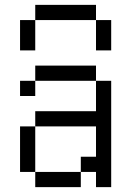

<svg xmlns="http://www.w3.org/2000/svg" viewBox="-20 -770 540 790"><path d="M125 -62.5V0H312.5V-62.5ZM125 -62.5V-250H62.5V-62.5ZM375 -62.5V0H437.5V-437.5H375Q375 -437.5 375 -312.5H125V-250H375Q375 -250 375 -125H312.5V-62.5ZM125 -437.5H62.5V-375H125ZM125 -437.5H375V-500H125ZM62.5 -687.5Q62.5 -687.5 62.5 -562.5H125Q125 -562.5 125 -687.5ZM375 -687.5Q375 -687.5 375 -562.5H437.5Q437.5 -562.5 437.5 -687.5ZM125 -687.5H375V-750H125Z"/></svg>

Font: CalcUnifontExMono
Style: Regular
Weight: 500
Version: Version 15.0.06